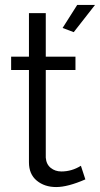

<svg xmlns="http://www.w3.org/2000/svg" viewBox="-20 -750 404 776"><path d="M278 -620 233 -637 292 -730H364ZM325 -25Q254 6 207 6Q160 6 128.5 -20Q97 -46 97 -94V-467H25V-521H97V-697H165V-521H285V-467H165V-113Q167 -86 185 -71.5Q203 -57 228 -57Q270 -57 307 -80Z"/></svg>

Font: Raleway-v4020
Style: Regular
Weight: 400
Designer: Matt McInerney, Pablo Impallari, Rodrigo Fuenzalida
Foundry: Matt McInerney, Pablo Impallari, Rodrigo Fuenzalida
Version: Version 4.020;PS 004.020;hotconv 1.0.88;makeotf.lib2.5.64775